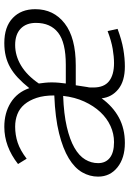

<svg xmlns="http://www.w3.org/2000/svg" viewBox="122 -696 585 868"><g transform="rotate(90 414.0 -261.5)"><path d="M280 -534Q346 -534 382.5 -504.5Q419 -475 424 -429Q461 -480 511 -507Q561 -534 626 -534Q694 -534 736 -500.5Q778 -467 778 -413Q778 -375 758.5 -341Q739 -307 695.5 -280.5Q652 -254 582 -236.5Q512 -219 411 -215Q411 -168 422 -135Q433 -102 451.5 -80Q470 -58 496 -48Q522 -38 552 -38Q590 -38 624.5 -49.5Q659 -61 697 -90L721 -51Q642 11 553 11Q490 11 443.5 -18Q397 -47 378 -102Q354 -72 331 -50.5Q308 -29 284 -15.5Q260 -2 233 4.5Q206 11 174 11Q101 11 61 -27Q21 -65 21 -129Q21 -212 85.5 -262Q150 -312 275 -312H365L373 -364Q375 -372 375 -378V-392Q375 -440 346.5 -462.5Q318 -485 265 -485Q236 -485 200.5 -479Q165 -473 120 -456L110 -501Q161 -520 202 -527Q243 -534 280 -534ZM183 -38Q231 -38 275.5 -64.5Q320 -91 357 -145Q355 -159 353.5 -173.5Q352 -188 352 -203Q352 -220 353.5 -236Q355 -252 357 -267H272Q172 -267 127.5 -232.5Q83 -198 83 -132Q83 -88 109 -63Q135 -38 183 -38ZM622 -485Q584 -485 549 -469Q514 -453 486 -423Q458 -393 438.5 -350.5Q419 -308 413 -255Q495 -258 553 -271.5Q611 -285 647.5 -306Q684 -327 700.5 -354.5Q717 -382 717 -413Q717 -447 693 -466Q669 -485 622 -485Z"/></g></svg>

Font: Glekhifnjqigglhiwekvrgaqftz
Style: Regular
Weight: 300
Italic angle: -8°
Designer: Carrois Corporate & Edenspiekermann
Foundry: Carrois Corporate GbR & Edenspiekermann AG
Version: Version 2.001